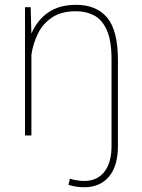

<svg xmlns="http://www.w3.org/2000/svg" viewBox="-20 -558 587 791"><path d="M465.8 43.5Q465.8 126 429 169.7Q392.1 213.4 326.7 213.4Q308.6 213.4 293.5 210.9Q278.3 208.5 261.7 203.6L268.1 178.2Q276.9 181.2 293.5 184.3Q310.1 187.5 326.7 187.5Q380.4 187.5 409.9 149.9Q439.5 112.3 439.5 43.5V-312Q439.5 -391.1 419.9 -434.3Q400.4 -477.5 367.4 -494.6Q334.5 -511.7 293.5 -511.7Q232.9 -511.7 194.8 -486.3Q156.7 -460.9 136.5 -419.9Q116.2 -378.9 109.4 -332.5V0H83V-528.3H106.4L109.4 -419.4Q132.8 -474.6 178.2 -506.3Q223.6 -538.1 293 -538.1Q377.9 -538.1 421.9 -484.9Q465.8 -431.6 465.8 -311Z"/></svg>

Font: Vazirmatn UI Thin
Style: Regular
Weight: 100
Designer: Saber Rastikerdar
Foundry: Saber Rastikerdar
Version: Version 33.003